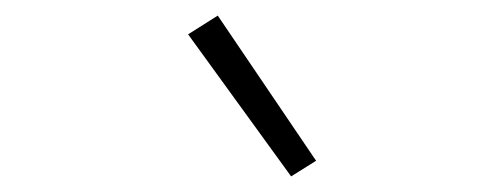

<svg xmlns="http://www.w3.org/2000/svg" viewBox="-20 -804 640 246"><path d="M353 -578 221 -760 259 -784 385 -598Z"/></svg>

Font: Iosevka Curly Slab XLtEx
Style: Italic
Weight: 200
Width: 7
Italic angle: -9°
Monospace: yes
Designer: Belleve Invis
Foundry: Belleve Invis
Version: Version 11.1.0; ttfautohint (v1.8.3)